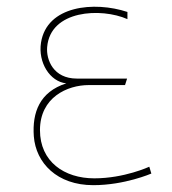

<svg xmlns="http://www.w3.org/2000/svg" viewBox="-20 -531 502 562"><path d="M417 -43C417 -43 344 -9 256 -9C168 -9 97 -58 97 -150C97 -246 177 -282 240 -282H346L352 -301H205C136 -301 115 -356 118 -393C127 -502 276 -509 353 -475V-496C256 -528 117 -515 100 -406C91 -348 126 -292 174 -287C96 -262 74 -202 79 -132C85 -54 147 11 253 11C345 11 423 -23 423 -23Z"/></svg>

Font: Advent Pro
Style: Thin
Weight: 100
Designer: Andreas Kalpakidis
Foundry: Andreas Kalpakidis
Version: Version 2.002 2007